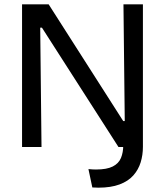

<svg xmlns="http://www.w3.org/2000/svg" viewBox="-20 -680 763 888"><path d="M407 187 389 102Q399 103 407.5 103.5Q416 104 424 104Q474 104 501.5 90Q529 76 539.5 50.5Q550 25 550 -8V-49H641V-1Q641 37 630.5 71Q620 105 596.5 131.5Q573 158 533 173Q493 188 435 188Q429 188 422.5 187.5Q416 187 407 187ZM82 0V-660H205L550 -120H557L551 -660H641V0H528L174 -552H166L172 0Z"/></svg>

Font: Bricolage Grotesque 24pt
Style: Regular
Weight: 400
Designer: Mathieu Triay
Foundry: Atelier Triay
Version: Version 1.001;gftools[0.9.33.dev8+g029e19f]